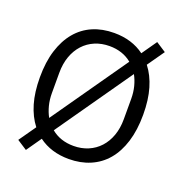

<svg xmlns="http://www.w3.org/2000/svg" viewBox="-139 -866 986 1034"><g transform="rotate(20 354.0 -349.0)"><path d="M354 12Q252 12 181 -41L121 45L64 8L132 -89Q96 -135 77 -199.5Q58 -264 58 -349Q58 -437 79 -504Q100 -571 138.5 -617Q177 -663 231.5 -686.5Q286 -710 354 -710Q456 -710 527 -657L587 -743L644 -706L576 -609Q612 -563 631 -498.5Q650 -434 650 -349Q650 -261 629 -193.5Q608 -126 569.5 -80.5Q531 -35 476 -11.5Q421 12 354 12ZM148 -291Q148 -253 156.5 -220Q165 -187 180 -160L482 -592Q430 -635 354 -635Q309 -635 271 -619Q233 -603 205.5 -573Q178 -543 163 -501Q148 -459 148 -407ZM560 -407Q560 -445 551.5 -478Q543 -511 528 -538L226 -106Q278 -63 354 -63Q399 -63 437 -79Q475 -95 502.5 -125Q530 -155 545 -197Q560 -239 560 -291Z"/></g></svg>

Font: IBM Plex Sans Thai
Style: Regular
Weight: 400
Designer: Mike Abbink, Paul van der Laan, Pieter van Rosmalen, Ben Mitchell, Mark Frömberg
Foundry: Bold Monday
Version: Version 1.1